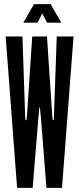

<svg xmlns="http://www.w3.org/2000/svg" viewBox="-20 -912 384 932"><path d="M63 0 7.5 -735H89L102 -353L103.5 -329H109L111 -353L136.5 -735H208L233.5 -353L236 -329H241L242 -353L255.5 -735H337L281 0H205.5L178 -348L173.5 -391H171L167 -348L138.5 0ZM93 -802 145 -892H225.5L277.5 -802H208.5L185 -847L162.5 -802Z"/></svg>

Font: League Gothic Condensed
Style: Regular
Weight: 400
Width: 3
Designer: The League of Moveable Type
Version: Version 2.001